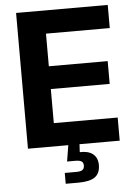

<svg xmlns="http://www.w3.org/2000/svg" viewBox="-61 -774 729 1025"><g transform="rotate(-5 303.5 -262.0)"><path d="M64.5 0V-727.5H555.7V-603.5H213.9V-428.7H529.3V-306.6H213.9V-124H556.2V0ZM249 204.1V146H310.5Q334 146 344 138.9Q354 131.8 354 115.7Q354 99.6 344 93Q334 86.4 310.5 86.4H266.6L284.2 -21.5H340.8V0L338.4 42.5Q384.3 40.5 409.2 60.8Q434.1 81.1 434.1 119.6Q434.1 164.1 406 184.1Q377.9 204.1 317.4 204.1Z"/></g></svg>

Font: Inter 16pt
Style: Bold
Weight: 700
Version: Version 4.001;git-66647c0bb